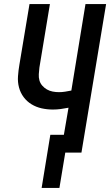

<svg xmlns="http://www.w3.org/2000/svg" viewBox="-20 -755 545 950"><path d="M186 175 229 -88H296L319 -222Q299 -218 280 -215.5Q261 -213 242 -213Q213 -213 186 -219Q159 -225 136 -239Q113 -253 97 -274.5Q81 -296 74 -322.5Q67 -349 69 -377.5Q71 -406 76 -435L126 -735H227L175 -421Q173 -404 172 -388Q171 -372 175 -357.5Q179 -343 189 -331.5Q199 -320 212 -312.5Q225 -305 240.5 -302Q256 -299 272 -299Q287 -299 302.5 -301.5Q318 -304 333 -307L403 -735H505L383 0H303L274 175Z"/></svg>

Font: Iosevka SS04 Semibold
Style: Italic
Weight: 600
Italic angle: -9°
Monospace: yes
Designer: Belleve Invis
Foundry: Belleve Invis
Version: Version 19.0.0; ttfautohint (v1.8.4)